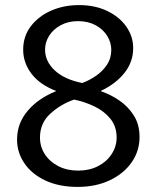

<svg xmlns="http://www.w3.org/2000/svg" viewBox="-20 -723 615 754"><path d="M285 11Q212 11 158.5 -14Q105 -39 76 -81.5Q47 -124 47 -175Q47 -238 88 -287Q129 -336 200 -365V-366Q137 -390 104 -433Q71 -476 71 -528Q71 -581 101.5 -620.5Q132 -660 181.5 -681.5Q231 -703 290 -703Q353 -703 401 -680Q449 -657 476 -618.5Q503 -580 503 -534Q503 -480 469 -437Q435 -394 376 -366V-365Q414 -352 448.5 -328.5Q483 -305 505.5 -269.5Q528 -234 528 -185Q528 -130 497 -85.5Q466 -41 411 -15Q356 11 285 11ZM157 -528Q157 -482 195 -446.5Q233 -411 303 -397Q330 -407 356.5 -425Q383 -443 400 -468.5Q417 -494 417 -527Q417 -556 401 -582Q385 -608 355.5 -624Q326 -640 286 -640Q248 -640 218.5 -624Q189 -608 173 -582.5Q157 -557 157 -528ZM137 -183Q137 -147 156 -117.5Q175 -88 209 -70.5Q243 -53 287 -53Q331 -53 365 -70.5Q399 -88 418.5 -118Q438 -148 438 -183Q438 -226 414 -256Q390 -286 352 -304.5Q314 -323 271 -332Q217 -313 177 -276Q137 -239 137 -183Z"/></svg>

Font: Murecho
Style: Regular
Weight: 400
Designer: Neil Summerour
Foundry: Positype
Version: Version 1.010; ttfautohint (v1.8.3)